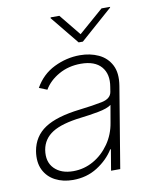

<svg xmlns="http://www.w3.org/2000/svg" viewBox="-85 -815 719 892"><g transform="rotate(-10 274.5 -369.0)"><path d="M187.5 11.7Q140.6 11.7 104.4 -7.1Q68.2 -25.9 50.4 -62.1Q32.7 -98.4 40.8 -150.2Q52.6 -218.4 108 -255.1Q163.4 -291.9 274.5 -305Q338.1 -312.5 380.7 -321.2Q423.3 -329.9 428.6 -361.2L432.2 -383.9Q442.5 -443.2 412.1 -478.5Q381.7 -513.8 315.7 -513.8Q257.8 -513.8 211.6 -487.7Q165.5 -461.6 142.4 -421.9L104.8 -437.1Q137.8 -496.1 196.4 -524.9Q255 -553.6 318.2 -553.6Q366.8 -553.6 406.1 -535.3Q445.3 -517 465 -478.9Q484.7 -440.7 474.8 -381L411.6 0H368.3L384.9 -98.4H381.7Q353.3 -52.6 302.9 -20.4Q252.5 11.7 187.5 11.7ZM195.7 -28.4Q246.8 -28.4 291 -53.4Q335.2 -78.5 365.6 -122.2Q396 -165.8 404.8 -221.2L418.7 -301.5Q399.5 -287.3 356.4 -279.3Q313.2 -271.3 273.1 -266.7Q182.2 -256 137.4 -227.8Q92.7 -199.6 83.8 -148.8Q74.9 -93 106.7 -60.7Q138.5 -28.4 195.7 -28.4ZM256.7 -750.4 339.1 -649.1 455.6 -750.4H496.4L495 -746.8L343.4 -613.3H323.5L214.5 -746.8L215.9 -750.4Z"/></g></svg>

Font: Inter UI Extra Light
Style: Italic
Weight: 200
Italic angle: -9.39999°
Designer: Rasmus Andersson
Foundry: rsms
Version: 3.2;8d6f07862